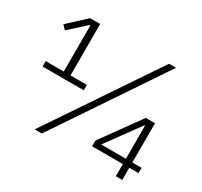

<svg xmlns="http://www.w3.org/2000/svg" viewBox="-151 -934 1193 1135"><g transform="rotate(30 445.5 -366.5)"><path d="M341 -345H60V-382H183V-696H177L67 -596L41 -623L160 -733H229V-382H341ZM254 0H205L699 -733H747ZM803 0H759V-83H549V-122L740 -387H803V-119H866V-83H803ZM755 -345 590 -119H759V-345Z"/></g></svg>

Font: IBM Plex Sans JP Light
Style: Regular
Weight: 300
Designer: Mike Abbink; Paul van der Laan; Pieter van Rosmalen; Wujin Sim; Yejin Wi; Jinhee Kim; Boomi Park; Yona Kim; Kichan Ma
Foundry: Sandoll Inc.
Version: Version 1.002